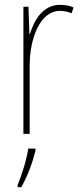

<svg xmlns="http://www.w3.org/2000/svg" viewBox="-20 -555 336 796"><path d="M229 -535C157 -535 121 -470 104 -414H102L98 -527H77V0H103V-283C103 -394 145 -510 229 -510C248 -510 264 -505 277 -500L285 -524C268 -532 248 -535 229 -535ZM127 70V61H97C92 102 68 178 53 212V221H68C95 175 115 118 127 70Z"/></svg>

Font: Noto Sans Condensed Thin
Style: Regular
Weight: 100
Width: 3
Designer: Monotype Design Team
Foundry: Monotype Imaging Inc.
Version: Version 2.013